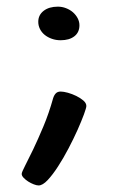

<svg xmlns="http://www.w3.org/2000/svg" viewBox="-20 -381 354 583"><path d="M242.2 -59.1Q242.2 -53.7 234.9 -33.7Q227.5 -13.7 215.6 13.2Q203.6 40 188 69.8Q172.4 99.6 156.2 124.5Q140.1 149.4 124.8 165.8Q109.4 182.1 97.2 182.1Q91.3 182.1 82.5 178.7Q73.7 175.3 65.7 170.2Q57.6 165 51.8 158.9Q45.9 152.8 45.9 147Q45.9 142.1 55.9 122.8Q65.9 103.5 80.6 73Q95.2 42.5 111.8 2.9Q128.4 -36.6 141.1 -82Q144 -91.8 149.4 -97.4Q154.8 -103 164.1 -103Q172.9 -103 186 -99.4Q199.2 -95.7 211.7 -89.6Q224.1 -83.5 233.2 -75.7Q242.2 -67.9 242.2 -59.1ZM164.1 -258.8Q149.9 -258.8 137.5 -263.2Q125 -267.6 115.7 -275.1Q106.4 -282.7 101.3 -293Q96.2 -303.2 96.2 -314.9Q96.2 -335.4 112.5 -348.1Q128.9 -360.8 155.8 -360.8Q168.5 -360.8 180.4 -356.2Q192.4 -351.6 201.4 -343.8Q210.4 -335.9 215.8 -325.7Q221.2 -315.4 221.2 -304.2Q221.2 -282.7 205.8 -270.8Q190.4 -258.8 164.1 -258.8Z"/></svg>

Font: Gochi Hand
Style: Regular
Weight: 400
Designer: Juan Pablo del Peral
Foundry: Juan Pablo del Peral
Version: Version 1.001